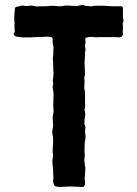

<svg xmlns="http://www.w3.org/2000/svg" viewBox="-20 -751 550 770"><path d="M311 -731H307Q305 -731 299 -729Q293 -727 290 -727Q275 -727 245 -729Q243 -729 238.5 -728Q234 -727 232 -727Q226 -725 223 -726Q211 -726 205 -727Q203 -727 197.5 -727.5Q192 -728 189 -728Q188 -728 184 -727.5Q180 -727 178 -727Q176 -727 171.5 -726.5Q167 -726 164 -726H147Q127 -724 117 -727Q105 -730 91 -727Q86 -726 76 -728Q68 -730 61 -727Q60 -726 48 -724Q41 -724 40 -717Q37 -696 37 -675Q37 -673 38 -665Q39 -657 38 -653Q38 -638 39 -630Q41 -624 35 -616V-612Q40 -605 47 -604Q51 -604 59 -602Q67 -602 71 -601H91H101Q148 -604 153 -603Q154 -603 158 -603.5Q162 -604 164 -604H172Q176 -604 184 -602Q191 -602 191 -595V-589Q191 -577 192 -575Q196 -560 194 -552V-549Q194 -526 192 -519V-515Q194 -483 194 -466Q196 -458 194 -452Q194 -441 193 -436Q191 -428 192 -423Q195 -416 192 -407Q190 -402 192 -397Q195 -380 195 -363Q194 -360 194 -353Q194 -346 194 -342Q193 -330 194 -319Q196 -304 193 -293Q190 -282 192 -268Q194 -246 192 -240Q187 -220 192 -206Q193 -203 193 -195V-184Q193 -170 192 -163Q190 -141 192 -135Q194 -130 192 -120Q190 -110 190 -106Q190 -100 191 -87.5Q192 -75 193 -69Q193 -54 194 -46V-36Q192 -24 195 -15Q196 -4 206 -3Q217 0 238 -2Q248 -3 270 -3Q273 -3 279 -2.5Q285 -2 288 -2Q291 -2 296.5 -2Q302 -2 305 -1Q319 1 321 -13V-24Q319 -36 320 -41Q323 -76 322 -80Q321 -83 320.5 -86.5Q320 -90 319.5 -94.5Q319 -99 319 -101Q318 -109 319 -117Q320 -122 320 -133Q320 -134 319.5 -137Q319 -140 319 -142Q319 -167 320 -180Q320 -184 322 -192Q322 -194 322.5 -197Q323 -200 323 -201Q323 -209 321 -221Q321 -230 322 -233Q324 -242 321 -247Q317 -253 319 -263V-268L322 -292Q322 -299 321 -302Q318 -310 320 -316Q322 -319 321.5 -329.5Q321 -340 321 -343V-375Q321 -383 320 -387Q320 -388 319 -391Q318 -394 318 -396Q318 -400 318.5 -408Q319 -416 319 -419V-428Q317 -439 320 -448Q321 -450 321 -454Q321 -458 320.5 -466Q320 -474 320 -477Q320 -481 319.5 -489Q319 -497 319 -501Q322 -535 321 -538Q321 -543 322 -546Q324 -551 322 -560Q320 -566 321 -569Q324 -581 322 -595Q322 -600 326 -600Q344 -605 359 -602Q365 -600 371 -602H400H432Q436 -602 444.5 -602Q453 -602 457 -601Q473 -601 473 -617Q472 -619 472 -622Q472 -625 472.5 -629Q473 -633 473 -635V-647Q471 -656 473 -660Q477 -667 474 -675Q474 -680 473 -682V-717Q473 -726 465 -726H431Q419 -726 397 -728H364Q360 -728 348 -726Q330 -725 311 -731Z"/></svg>

Font: Gutenberg Clean
Style: Regular
Weight: 400
Designer: Nicola Manzari, Bruno Pierini
Foundry: Unio | Creative Solutions
Version: Version 1.001;PS 001.001;hotconv 1.0.88;makeotf.lib2.5.64775